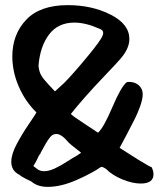

<svg xmlns="http://www.w3.org/2000/svg" viewBox="-20 -719 642 748"><path d="M24 -89Q24 -118 45 -157.5Q66 -197 92 -235Q118 -273 122 -281Q78 -324 53 -382Q28 -440 28 -499Q28 -585 82 -642Q136 -699 244 -699Q338 -699 411 -662Q484 -625 484 -567Q484 -527 444 -484Q432 -470 388 -424Q344 -378 311 -340.5Q278 -303 256 -275Q264 -266 312 -235Q360 -204 362 -202Q384 -222 418 -302Q452 -382 474 -399Q476 -399 479 -399.5Q482 -400 482 -400Q506 -400 521 -386.5Q536 -373 536 -352Q536 -333 526 -305Q516 -277 505 -255.5Q494 -234 474 -195.5Q454 -157 446 -143L520 -96Q566 -68 570 -68V-69Q578 -54 578 -40Q578 -4 528 -4Q496 -4 457 -20Q418 -36 394 -60Q382 -69 374 -69Q340 -45 279 -18Q218 9 166 9Q126 9 102 -12Q60 -32 56 -38Q24 -53 24 -89ZM110 -72 122 -63Q134 -52 152 -52Q170 -52 193 -62.5Q216 -73 242 -90Q268 -107 280 -113L296 -124L272 -143Q268 -146 260 -152.5Q252 -159 248 -163Q220 -197 200 -197Q190 -197 183 -192Q176 -187 167 -173.5Q158 -160 154 -152Q150 -144 138 -123V-121Q134 -117 131 -111.5Q128 -106 125 -99Q122 -92 120 -89ZM130 -463Q132 -441 140 -426.5Q148 -412 167 -392Q186 -372 194 -363L216 -383Q240 -403 298 -471.5Q356 -540 372 -566Q382 -581 382 -591Q382 -601 370 -606Q314 -631 270 -631Q206 -631 171 -584.5Q136 -538 130 -463Z"/></svg>

Font: NaniFont Regular
Style: Regular
Weight: 400
Designer: Nanigashitei
Version: Version 1.036